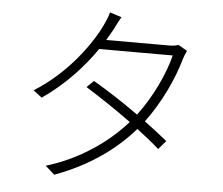

<svg xmlns="http://www.w3.org/2000/svg" viewBox="-56 -864 1112 959"><g transform="rotate(5 500.0 -384.0)"><path d="M516 -781 457 -800C453 -780 440 -751 433 -737C389 -643 280 -485 111 -379L154 -346C272 -427 359 -526 419 -613H788C765 -520 709 -400 636 -303C562 -356 481 -409 407 -452L373 -418C445 -373 528 -318 603 -263C510 -157 369 -58 204 -9L250 32C428 -33 556 -130 644 -232C686 -200 725 -169 756 -141L793 -184C759 -212 720 -242 678 -273C755 -376 812 -500 840 -600C843 -610 851 -631 857 -642L812 -668C800 -663 784 -661 759 -661H450L482 -716C490 -733 504 -760 516 -781Z"/></g></svg>

Font: Noto Sans SC Light
Style: Regular
Weight: 300
Designer: Ryoko NISHIZUKA 西塚涼子 (kana, bopomofo & ideographs); Paul D. Hunt (Latin, Greek & Cyrillic); Sandoll Communications 산돌커뮤니
Foundry: Adobe
Version: Version 2.004;hotconv 1.0.118;makeotfexe 2.5.65603